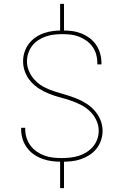

<svg xmlns="http://www.w3.org/2000/svg" viewBox="-20 -863 640 990"><path d="M299 -29Q274 -29 249 -32Q224 -35 200 -43.5Q176 -52 155 -66.5Q134 -81 119 -101.5Q104 -122 96.5 -146Q89 -170 89 -196Q89 -198 89 -200Q89 -202 89 -204H110Q110 -202 110 -200Q110 -198 110 -197Q110 -174 117 -152Q124 -130 137.5 -112Q151 -94 170 -81Q189 -68 210 -60.5Q231 -53 253.5 -50.5Q276 -48 299 -48Q321 -48 343 -50.5Q365 -53 386 -59.5Q407 -66 426 -78Q445 -90 459.5 -107Q474 -124 481.5 -145Q489 -166 489 -189Q489 -217 476.5 -243.5Q464 -270 443 -290Q422 -310 396 -323Q370 -336 343 -345Q316 -354 288 -361.5Q260 -369 233.5 -379.5Q207 -390 182.5 -405.5Q158 -421 139 -442.5Q120 -464 109.5 -491Q99 -518 99 -547Q99 -571 106.5 -594.5Q114 -618 128.5 -637Q143 -656 163 -670Q183 -684 206 -692Q229 -700 253 -703Q277 -706 301 -706Q326 -706 350.5 -703Q375 -700 398 -691Q421 -682 441 -667.5Q461 -653 475 -632.5Q489 -612 496 -588Q503 -564 503 -540Q503 -538 503 -535.5Q503 -533 503 -531H482Q482 -533 482 -535Q482 -537 482 -539Q482 -561 476 -582.5Q470 -604 457 -622Q444 -640 426 -653Q408 -666 387.5 -674Q367 -682 345 -684.5Q323 -687 301 -687Q279 -687 258 -684.5Q237 -682 216.5 -675Q196 -668 177.5 -656Q159 -644 146 -627Q133 -610 126 -589Q119 -568 119 -547Q119 -518 131.5 -491.5Q144 -465 164.5 -445Q185 -425 211 -412Q237 -399 264.5 -390.5Q292 -382 319.5 -374Q347 -366 373.5 -355.5Q400 -345 424.5 -329.5Q449 -314 468 -292.5Q487 -271 498 -244Q509 -217 509 -188Q509 -164 501 -140Q493 -116 477.5 -96.5Q462 -77 441 -63.5Q420 -50 396.5 -42Q373 -34 348.5 -31.5Q324 -29 299 -29ZM290 -689V-843H310V-689ZM290 107V-46H310V107Z"/></svg>

Font: Zed Sans Thin Extended
Style: Regular
Weight: 100
Width: 7
Designer: Belleve Invis
Foundry: Belleve Invis
Version: Version 1.0.0; ttfautohint (v1.8.4)